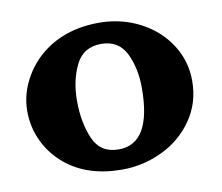

<svg xmlns="http://www.w3.org/2000/svg" viewBox="-63 -580 762 659"><g transform="rotate(-10 318.5 -250.0)"><path d="M427.2 -259.8Q427.2 -328.1 401.9 -380.4Q376 -432.6 315.4 -432.6Q252.9 -432.6 226.6 -378.4Q200.2 -324.2 200.2 -254.4Q200.2 -179.2 224.6 -122.1Q249 -65.4 313 -65.4Q427.2 -65.4 427.2 -259.8ZM116.2 -58.1Q72.8 -94.2 49.3 -143.6Q25.9 -192.9 25.9 -248.5Q25.9 -300.3 48.8 -348.1Q71.8 -396.5 111.8 -432.6Q194.8 -505.4 321.3 -505.4Q375.5 -505.4 425.8 -487.8Q476.1 -469.7 516.1 -436Q555.7 -401.9 578.6 -355.5Q601.6 -308.6 601.6 -253.4Q601.6 -177.7 561 -118.7Q520 -59.1 453.6 -27.3Q386.7 4.9 312.5 4.9Q192.4 4.9 116.2 -58.1Z"/></g></svg>

Font: inglobal
Style: Bold
Weight: 700
Designer: Andrey Kochetov, Denis Davydov, Evgeny Yurtaev
Foundry: inglobal.ru
Version: Version 1.00 September 25, 2014, initial release